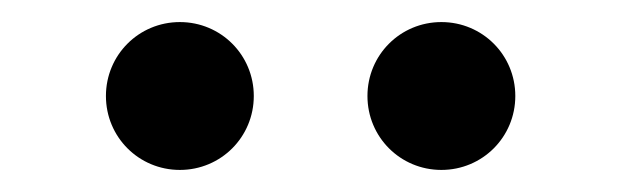

<svg xmlns="http://www.w3.org/2000/svg" viewBox="-20 -786 565 174"><path d="M143 -766C105.8 -766 76 -736.2 76 -699C76 -661.8 105.8 -632 143 -632C180.2 -632 210 -661.8 210 -699C210 -736.2 180.2 -766 143 -766ZM380 -766C342.8 -766 313 -736.2 313 -699C313 -661.8 342.8 -632 380 -632C417.2 -632 447 -661.8 447 -699C447 -736.2 417.2 -766 380 -766Z"/></svg>

Font: Hussar Ekologiczny
Style: Regular
Weight: 400
Foundry: Cannot Into Space Fonts
Version: Version 0.97